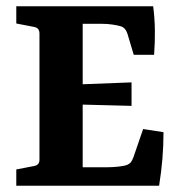

<svg xmlns="http://www.w3.org/2000/svg" viewBox="-20 -593 568 613"><path d="M407 -418 387 -485Q381 -504 366 -509Q356 -512 339.5 -514.5Q323 -517 305 -517H244V-324L400 -330V-255L244 -259V-59H321Q339 -59 358 -61Q377 -63 387 -67Q395 -71 398.5 -76Q402 -81 406 -91L437 -181L502 -171Q502 -127 498.5 -85.5Q495 -44 488 0H32V-52L89 -63Q106 -66 106 -83V-486Q106 -504 89 -507L32 -518V-573H469Q474 -535 474.5 -496.5Q475 -458 472 -418Z"/></svg>

Font: Yrsa
Style: Bold
Weight: 700
Version: Version 2.004